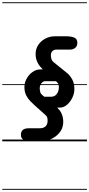

<svg xmlns="http://www.w3.org/2000/svg" viewBox="-25 -1250 789 1698"><path d="M239.5 0Q208.5 0 184 -13.8Q159.5 -27.5 160 -58Q160.5 -89 178.2 -102.2Q196 -115.5 227.5 -115.5H325Q348.5 -115.5 363.5 -122.8Q378.5 -130 386.2 -142.8Q394 -155.5 395.5 -172Q397 -191 393.8 -206.2Q390.5 -221.5 378.5 -231.5L284 -316Q264 -334 243 -355.5Q222 -377 207.2 -405.5Q192.5 -434 191 -472.5Q189.5 -514.5 209.2 -551.8Q229 -589 261.5 -612.5Q294 -636 330.5 -636H353.5Q340 -649 327.8 -664.2Q315.5 -679.5 306.5 -698Q300 -712 295.5 -728.2Q291 -744.5 290 -763Q287.5 -811 310.8 -848.5Q334 -886 373.8 -907.5Q413.5 -929 460 -929H562Q604.5 -929 631.8 -917.5Q659 -906 659 -870.5Q659 -841.5 640 -826.5Q621 -811.5 595 -811.5H473.5Q452.5 -811.5 437.5 -797Q422.5 -782.5 425.5 -749.5Q427 -734.5 432 -722.5Q437 -710.5 447.5 -701.5L569.5 -603Q596 -581.5 615.5 -544.2Q635 -507 632.5 -453.5Q631 -417.5 612.8 -381.8Q594.5 -346 566.2 -322.2Q538 -298.5 506 -298.5H480.5Q491 -288.5 501.2 -275.8Q511.5 -263 518.5 -248Q527 -229.5 531.2 -207.8Q535.5 -186 534 -161Q530 -109.5 498.5 -73.5Q467 -37.5 423.2 -18.8Q379.5 0 338.5 0ZM366.5 -394.5H424.5Q449 -394.5 464 -405.8Q479 -417 486.2 -433.8Q493.5 -450.5 495 -466Q497 -486.5 493.5 -500.8Q490 -515 470 -532H374.5Q354 -532 338.8 -510.8Q323.5 -489.5 327 -457Q329.5 -432.5 336.5 -422.8Q343.5 -413 366.5 -394.5ZM239.5 0Q208.5 0 184 -13.8Q159.5 -27.5 160 -58Q160.5 -89 178.2 -102.2Q196 -115.5 227.5 -115.5H325Q348.5 -115.5 363.5 -122.8Q378.5 -130 386.2 -142.8Q394 -155.5 395.5 -172Q397 -191 393.8 -206.2Q390.5 -221.5 378.5 -231.5L284 -316Q264 -334 243 -355.5Q222 -377 207.2 -405.5Q192.5 -434 191 -472.5Q189.5 -514.5 209.2 -551.8Q229 -589 261.5 -612.5Q294 -636 330.5 -636H353.5Q340 -649 327.8 -664.2Q315.5 -679.5 306.5 -698Q300 -712 295.5 -728.2Q291 -744.5 290 -763Q287.5 -811 310.8 -848.5Q334 -886 373.8 -907.5Q413.5 -929 460 -929H562Q604.5 -929 631.8 -917.5Q659 -906 659 -870.5Q659 -841.5 640 -826.5Q621 -811.5 595 -811.5H473.5Q452.5 -811.5 437.5 -797Q422.5 -782.5 425.5 -749.5Q427 -734.5 432 -722.5Q437 -710.5 447.5 -701.5L569.5 -603Q596 -581.5 615.5 -544.2Q635 -507 632.5 -453.5Q631 -417.5 612.8 -381.8Q594.5 -346 566.2 -322.2Q538 -298.5 506 -298.5H480.5Q491 -288.5 501.2 -275.8Q511.5 -263 518.5 -248Q527 -229.5 531.2 -207.8Q535.5 -186 534 -161Q530 -109.5 498.5 -73.5Q467 -37.5 423.2 -18.8Q379.5 0 338.5 0ZM366.5 -394.5H424.5Q449 -394.5 464 -405.8Q479 -417 486.2 -433.8Q493.5 -450.5 495 -466Q497 -486.5 493.5 -500.8Q490 -515 470 -532H374.5Q354 -532 338.8 -510.8Q323.5 -489.5 327 -457Q329.5 -432.5 336.5 -422.8Q343.5 -413 366.5 -394.5ZM-5 420.5H744V428.5H-5ZM-5 -16H744V0H-5ZM-5 -505.5H744V-497.5H-5ZM-5 -1230H744V-1222H-5Z"/></svg>

Font: Edu VIC WA NT Pre Guide
Style: Regular
Weight: 400
Designer: Tina and Corey Anderson, Eben Sorkin, Mirko Velimirovic
Foundry: Google for Education
Version: Version 1.000